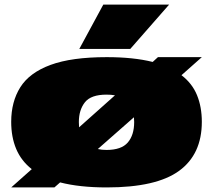

<svg xmlns="http://www.w3.org/2000/svg" viewBox="-20 -810 932 840"><path d="M29 10 119 -70Q73 -106 51 -158Q29 -210 29 -277Q29 -365 69 -428.5Q109 -492 201 -526Q293 -560 447 -560Q564 -560 648 -539L671 -560H863L774 -481Q821 -445 842 -393.5Q863 -342 863 -277Q863 -135 763.5 -62.5Q664 10 447 10Q328 10 243 -12L218 10ZM325 -276Q325 -264 326 -253L483 -393Q466 -396 446 -396Q378 -396 351.5 -362.5Q325 -329 325 -276ZM446 -154Q511 -154 539 -186.5Q567 -219 567 -276Q567 -287 566 -297L408 -158Q425 -154 446 -154ZM327 -596 432 -790H720L550 -596Z"/></svg>

Font: Georama ExtraExtended Black
Style: Regular
Weight: 900
Width: 8
Designer: Jean-Baptiste Levee
Foundry: Production Type
Version: Version 1.000